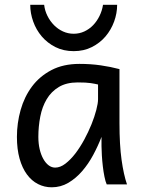

<svg xmlns="http://www.w3.org/2000/svg" viewBox="-20 -777 602 809"><path d="M393.1 -420.9Q387.2 -422.4 379.9 -423.8Q372.6 -425.3 362.5 -426.8Q352.5 -428.2 339.1 -429Q325.7 -429.7 307.6 -429.7Q259.8 -429.7 227.8 -410.4Q195.8 -391.1 176.8 -359.1Q157.7 -327.1 149.7 -285.6Q141.6 -244.1 141.6 -200.2Q141.6 -171.9 147.2 -148.2Q152.8 -124.5 162.6 -107.2Q172.4 -89.8 185.1 -80.3Q197.8 -70.8 212.4 -70.8Q233.9 -70.8 255.6 -87.4Q277.3 -104 297.4 -130.1Q317.4 -156.2 335 -188.7Q352.5 -221.2 365.5 -253.2Q378.4 -285.2 385.7 -313.5Q393.1 -341.8 393.1 -358.9ZM429.7 0Q424.3 -11.7 420.2 -32.2Q416 -52.7 413.3 -75.9Q410.6 -99.1 409.2 -122.1Q407.7 -145 407.7 -161.1V-200.2Q393.1 -162.1 372.8 -124.3Q352.5 -86.4 326.4 -56.2Q300.3 -25.9 268.1 -6.8Q235.8 12.2 197.8 12.2Q167 12.2 140.1 -1.5Q113.3 -15.1 93.5 -42Q73.7 -68.8 62.5 -108.6Q51.3 -148.4 51.3 -200.2Q51.3 -258.3 66.9 -313.7Q82.5 -369.1 114.7 -412.4Q147 -455.6 196.8 -481.7Q246.6 -507.8 314.9 -507.8Q362.3 -507.8 404.3 -501.7Q446.3 -495.6 483.4 -485.8V-258.8Q483.4 -166.5 492.2 -103.8Q501 -41 515.1 0ZM473.6 -756.8Q473.6 -721.2 460.9 -686.3Q448.2 -651.4 424.6 -623.5Q400.9 -595.7 366.9 -578.6Q333 -561.5 290.5 -561.5Q247.6 -561.5 213.6 -578.6Q179.7 -595.7 156 -623.5Q132.3 -651.4 119.9 -686.3Q107.4 -721.2 107.4 -756.8H166Q168.9 -731.9 179.9 -710Q190.9 -688 207.5 -671.1Q224.1 -654.3 245.4 -644.5Q266.6 -634.8 290.5 -634.8Q314.5 -634.8 335.4 -644.5Q356.4 -654.3 372.6 -671.1Q388.7 -688 399.4 -710Q410.2 -731.9 414.1 -756.8Z"/></svg>

Font: Andika New Basic
Style: Regular
Weight: 400
Designer: Victor Gaultney, Annie Olsen, Julie Remington, Don Collingsworth, Eric Hays
Foundry: SIL International
Version: Version 5.500; ttfautohint (v1.8.3)